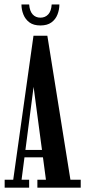

<svg xmlns="http://www.w3.org/2000/svg" viewBox="-20 -866 392 886"><path d="M1.5 0V-36.5H41L134.5 -701H198.5L305 -36.5H352.5V0H152.5V-36.5H192L134.5 -469H135.5L79.5 -36.5H114.5V0ZM79 -140V-174H193V-140ZM166.5 -748.5Q135 -748.5 116 -762.5Q97 -776.5 88 -799Q79 -821.5 79 -845.5H114.5Q117 -814.5 130.8 -799.5Q144.5 -784.5 166.5 -784.5Q188.5 -784.5 202.5 -799.5Q216.5 -814.5 218.5 -845.5H254Q254 -821.5 245.2 -799Q236.5 -776.5 217.2 -762.5Q198 -748.5 166.5 -748.5Z"/></svg>

Font: Imbue Thin 10pt SemiBold
Style: Regular
Weight: 600
Version: Version 1.102